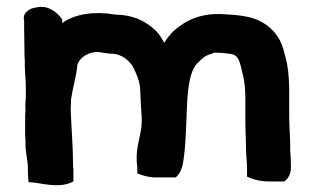

<svg xmlns="http://www.w3.org/2000/svg" viewBox="-20 -527 921 565"><path d="M51 -447C51 -424 52 -399 52 -374C52 -366 52 -358 53 -349V-331L54 -310C55 -297 56 -283 56 -271V-241C55 -230 54 -216 55 -201C54 -193 54 -186 54 -180V-126C54 -125 55 -121 55 -116V-103C55 -76 62 -54 62 -34C62 -24 62 -13 63 -3L64 9L77 10C106 13 151 26 187 11L196 7V-30C196 -32 195 -34 195 -39C195 -96 190 -150 188 -204C188 -210 189 -219 189 -227V-234C193 -264 203 -296 207 -329V-331C207 -340 215 -351 222 -358H223C229 -365 249 -374 266 -374C275 -374 284 -371 296 -370H297C300 -370 301 -370 303 -369H307C338 -369 363 -348 374 -325C382 -308 389 -293 392 -272L393 -253C394 -231 395 -205 397 -183V-167C397 -163 396 -159 396 -151C391 -118 377 -82 384 -36V-17C400 -10 418 -5 438 -5H497C518 -22 519 -51 522 -72C528 -122 528 -179 531 -230C535 -285 541 -323 564 -344H565V-345C576 -357 587 -365 604 -369L608 -371C609 -372 612 -372 616 -372C628 -372 641 -371 652 -369H653C684 -367 685 -347 695 -305C700 -287 702 -262 702 -236V-173C702 -142 704 -113 704 -84V-83C705 -63 707 -46 707 -28V-7L717 -3C732 3 750 7 771 7H817C828 -2 836 -14 836 -33V-43C836 -56 835 -71 834 -83V-97C834 -127 831 -155 831 -183V-269C830 -302 828 -331 820 -359C813 -389 805 -414 783 -437C761 -460 732 -475 694 -480C677 -483 658 -484 641 -485C572 -490 528 -468 492 -437C480 -425 473 -416 463 -401C457 -412 452 -423 439 -436C407 -467 371 -483 320 -484C262 -494 202 -488 163 -459V-470C153 -484 144 -493 125 -502C105 -511 86 -505 73 -502C59 -495 46 -486 51 -465Z"/></svg>

Font: Hussar Pisanka
Style: Bd
Weight: 700
Designer: Robert Jablonski
Foundry: Cannot Into Space Fonts
Version: Version 1.070